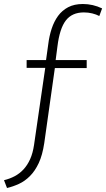

<svg xmlns="http://www.w3.org/2000/svg" viewBox="-41 -770 530 959"><path d="M180 -55Q171 5 152.5 44.5Q134 84 108.5 109.5Q83 135 53.5 148.5Q24 162 -6 169L-21 130Q8 123 32.5 110Q57 97 76.5 76Q96 55 109.5 25Q123 -5 129 -46L185 -431H92V-470H189L200 -549Q205 -590 217 -626.5Q229 -663 249 -690.5Q269 -718 299.5 -734Q330 -750 373 -750Q423 -750 469 -728L455 -690Q440 -698 420 -703Q400 -708 378 -708Q319 -708 288 -668Q257 -628 246 -539L237 -470H392V-430H233Z"/></svg>

Font: Mukta Malar ExtraLight
Style: Regular
Weight: 275
Designer: Aadarsh Rajan, Girish Dalvi, Yashodeep Gholap
Foundry: Ek Type
Version: Version 2.538;PS 1.000;hotconv 16.6.51;makeotf.lib2.5.65220;